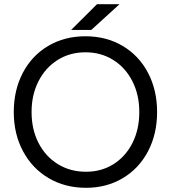

<svg xmlns="http://www.w3.org/2000/svg" viewBox="-20 -885 816 917"><path d="M45.8 -349.9Q45.8 -454.8 89.1 -537.3Q132.4 -619.8 210.4 -665.8Q288.3 -711.8 388 -711.8Q487.7 -711.8 565.6 -665.8Q643.5 -619.8 686.9 -537.3Q730.3 -454.8 730.3 -349.8Q730.3 -245 687 -162.5Q643.7 -80 566.2 -34Q488.8 12 390.9 12Q291 12 212.7 -34Q134.3 -80 90.1 -162.5Q45.8 -245 45.8 -349.9ZM645.3 -349.8Q645.3 -432.3 612.2 -497.2Q579.2 -562 520.9 -598.6Q462.7 -635.2 388 -635.2Q313.3 -635.2 255.2 -598.5Q197 -561.9 163.9 -497.1Q130.8 -432.3 130.8 -349.8Q130.8 -267.3 163.9 -202.5Q197.1 -137.8 256.2 -101.2Q315.3 -64.7 390.8 -64.7Q464.7 -64.7 522.4 -101.2Q580.2 -137.8 612.8 -202.5Q645.3 -267.3 645.3 -349.8ZM443.3 -865H550.9L416.1 -742.1H319.9Z"/></svg>

Font: Oak Sans Light
Style: Regular
Weight: 400
Designer: Erik Kennedy, Walven
Foundry: Erik Kennedy, Walven
Version: Version 1.100;Glyphs 3.1.2 (3151)